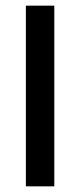

<svg xmlns="http://www.w3.org/2000/svg" viewBox="-20 -659 284 679"><path d="M172 -639V0H71.5V-639Z"/></svg>

Font: Anek Kannada Medium
Style: Regular
Weight: 500
Designer: Vaishnavi Murthy, Maithili Shingre (Kannada) & Yesha Goshar (Latin)
Foundry: Ek Type
Version: Version 1.003